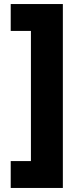

<svg xmlns="http://www.w3.org/2000/svg" viewBox="-20 -820 406 950"><path d="M291 110H33V-23H133V-667H33V-800H291Z"/></svg>

Font: Geologica Roman Black
Style: Regular
Weight: 900
Designer: Sindre Bremnes, Frode Helland
Foundry: Monokrom Skriftforlag AS
Version: Version 1.010;gftools[0.9.28]